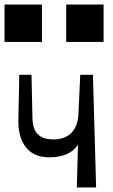

<svg xmlns="http://www.w3.org/2000/svg" viewBox="-27 -827 499 847"><path d="M54 -293 58 -497H112L116 -313Q116 -253 144 -231Q166 -212 210 -212Q259 -212 288 -241Q317 -270 319 -325L327 -497H383L397 0H312L317 -189Q281 -133 190 -133Q125 -133 90 -174Q54 -216 54 -293ZM-7 -642V-807H158V-642ZM265 -642V-807H430V-642Z"/></svg>

Font: OpenDyslexic
Style: Regular
Weight: 400
Designer: Abbie Gonzalez
Version: Version 0.920;hotconv 1.0.109;makeotfexe 2.5.65596